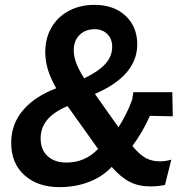

<svg xmlns="http://www.w3.org/2000/svg" viewBox="-20 -759 797 789"><path d="M439 -73Q400 -32 344.5 -11Q289 10 225 10Q135 10 80.5 -39Q26 -88 26 -172Q26 -249 74.5 -306Q123 -363 211 -396Q185 -443 175.5 -477.5Q166 -512 166 -545Q166 -602 191.5 -646Q217 -690 263 -714.5Q309 -739 368 -739Q448 -739 496 -694Q544 -649 544 -577Q544 -448 370 -373L467 -236Q503 -293 523 -349L528 -380H688L690 -281L596 -283Q567 -217 524 -159Q554 -123 579 -109.5Q604 -96 637 -96Q661 -96 684 -103L658 1Q630 7 597 7Q550 7 513.5 -11.5Q477 -30 439 -73ZM253 -91Q330 -91 383 -147L264 -314L257 -323Q201 -299 174 -266.5Q147 -234 147 -191Q147 -143 176 -117Q205 -91 253 -91ZM326 -437Q384 -465 412.5 -496Q441 -527 441 -567Q441 -599 421 -619Q401 -639 369 -639Q331 -639 307 -615.5Q283 -592 283 -552Q283 -529 292.5 -502Q302 -475 326 -437Z"/></svg>

Font: Mona Sans SemiBold
Style: Italic
Weight: 600
Italic angle: -11.7°
Designer: Deni Anggara
Foundry: GitHub
Version: Version 2.000